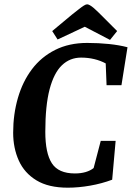

<svg xmlns="http://www.w3.org/2000/svg" viewBox="-20 -859 611 890"><path d="M294 11Q205 11 149 -23Q93 -57 67 -115Q41 -173 41 -244Q41 -329 63 -405Q85 -481 128 -538Q171 -595 235.5 -627.5Q300 -660 384 -660Q437 -660 485 -655Q533 -650 571 -640L543 -464H474L470 -565Q446 -578 417 -585Q388 -592 356 -592Q304 -592 267 -556.5Q230 -521 210 -445.5Q190 -370 190 -248Q190 -149 220.5 -102Q251 -55 327 -55Q355 -55 377 -61.5Q399 -68 414 -80L447 -206H516L500 -26Q452 -8 398 1.5Q344 11 294 11ZM490 -674 373 -735 247 -676 222 -715 312 -790Q331 -805 345 -816Q359 -827 368.5 -833Q378 -839 384 -839Q389 -839 397 -834.5Q405 -830 415 -821.5Q425 -813 437 -801L523 -715Z"/></svg>

Font: Faustina
Style: Bold Italic
Weight: 700
Italic angle: -8°
Designer: Alfonso Garcia
Foundry: http://www.omnibus-type.com
Version: Version 1.200